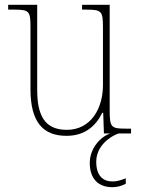

<svg xmlns="http://www.w3.org/2000/svg" viewBox="-20 -556 586 800"><path d="M257 10C336 10 381 -34 406 -86H410L413 0H440C399 13 354 62 354 123C354 189 390 224 448 224C468 224 485 219 504 210V187C480 196 468 200 448 200C412 200 381 179 381 118C381 53 437 13 474 0H526V-20H505C443 -20 437 -25 437 -97V-536H322V-516H334C406 -516 409 -511 409 -436V-202C409 -104 359 -15 258 -15C163 -15 135 -80 135 -182V-536H14V-516H32C102 -516 107 -512 107 -442V-184C107 -49 158 10 257 10Z"/></svg>

Font: Noto Serif Myanmar SemiCondensed Thin
Style: Regular
Weight: 100
Width: 4
Designer: Ben Mitchell and the Monotype Design Team
Foundry: Monotype Imaging Inc.
Version: Version 2.106